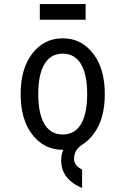

<svg xmlns="http://www.w3.org/2000/svg" viewBox="-20 -738 626 958"><path d="M295.9 9.8Q198.7 9.8 139.6 -68.4Q83 -143.1 83 -268.6Q83 -394 139.6 -468.8Q198.7 -546.9 293 -546.9Q387.2 -546.9 446.3 -468.8Q502.9 -394 502.9 -268.6Q502.9 -142.6 446.3 -68.4Q424.3 -39.6 397.5 -21Q349.6 6.8 349.6 53.7Q349.6 88.9 389.6 107.9V200.2Q285.2 156.2 285.2 61.5Q285.2 33.7 295.9 9.8ZM390.1 -129.9Q415 -181.2 415 -268.6Q415 -356 390.1 -407.2Q359.4 -470.2 293 -470.2Q226.6 -470.2 195.8 -407.2Q170.9 -356 170.9 -268.6Q170.9 -181.2 195.8 -129.9Q226.6 -66.9 293 -66.9Q359.4 -66.9 390.1 -129.9ZM178.7 -639.6V-717.8H407.2V-639.6Z"/></svg>

Font: Consola Mono
Style: Book
Weight: 400
Monospace: yes
Version: Version 2.001